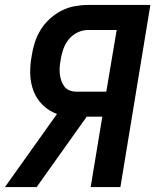

<svg xmlns="http://www.w3.org/2000/svg" viewBox="-23 -755 643 775"><path d="M-3 0 207 -295Q174 -307 149.5 -331Q125 -355 112.5 -387.5Q100 -420 99 -456.5Q98 -493 105 -530Q109 -557 117.5 -583.5Q126 -610 141 -634.5Q156 -659 178 -679Q200 -699 225.5 -712Q251 -725 278.5 -730Q306 -735 332 -735H584L463 0H343L390 -284H327L125 0ZM286 -385H406L448 -634H332Q311 -634 290 -624Q269 -614 254.5 -596Q240 -578 232.5 -556.5Q225 -535 222 -514Q219 -499 218 -484.5Q217 -470 218.5 -456Q220 -442 224.5 -429Q229 -416 237 -405.5Q245 -395 258 -390Q271 -385 286 -385Z"/></svg>

Font: Iosevka SS04 Extended
Style: Bold Italic
Weight: 700
Width: 7
Italic angle: -9°
Monospace: yes
Designer: Belleve Invis
Foundry: Belleve Invis
Version: Version 19.0.0; ttfautohint (v1.8.4)